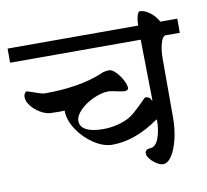

<svg xmlns="http://www.w3.org/2000/svg" viewBox="-81 -774 992 921"><g transform="rotate(-10 414.5 -313.0)"><path d="M638.2 -617.2Q638.2 -644.5 644 -664.1Q649.9 -683.6 656.7 -683.6Q679.7 -683.6 705.1 -664.8Q730.5 -646 746.1 -617.2H828.6V-548.3H756.3Q742.7 -542.5 734.4 -511.7Q726.1 -481 726.1 -439V-151.9Q726.1 -98.1 714.4 -49.3Q702.6 -0.5 683.1 29.1Q663.6 58.6 640.6 58.6Q628.4 58.6 610.8 47.9Q593.3 37.1 580.3 21.5Q567.4 5.9 567.4 -7.3Q567.4 -16.1 573.7 -21.7Q580.1 -27.3 589.8 -27.3Q618.7 -27.3 633.5 -65.4Q648.4 -103.5 648.4 -157.2H644.5Q527.8 -75.7 418 -75.7Q374.5 -75.7 327.9 -106.4Q281.2 -137.2 250.5 -184.1Q219.7 -231 219.7 -276.9H216.3Q213.4 -275.9 187.5 -275.9L149.9 -276.9Q127.4 -278.3 101.8 -293.5Q76.2 -308.6 58.8 -330.8Q41.5 -353 41.5 -374.5Q41.5 -383.3 46.4 -391.4Q51.3 -399.4 56.6 -399.4Q58.6 -399.4 78.1 -392.6Q81.5 -391.6 103 -384Q124.5 -376.5 137.7 -374.5Q308.1 -374.5 419.4 -419.9Q426.8 -424.8 439.7 -427.5Q452.6 -430.2 463.4 -430.2Q477.1 -430.2 494.9 -412.4Q512.7 -394.5 525.4 -370.6Q538.1 -346.7 538.1 -331.1Q538.1 -325.2 533 -321.8Q527.8 -318.4 521.5 -318.4Q514.6 -318.4 500.2 -321Q485.8 -323.7 481 -324.7Q452.6 -331.1 442.9 -331.1Q409.2 -331.1 369.6 -313.2Q330.1 -295.4 303 -268.3Q275.9 -241.2 275.9 -216.3Q275.9 -187.5 304.7 -172.4Q333.5 -157.2 386.7 -157.2Q446.3 -157.2 498.5 -179.7Q521 -189 543.2 -208Q565.4 -227.1 590.3 -252.4Q608.9 -272 612.3 -272Q622.1 -272 629.9 -266.8Q637.7 -261.7 639.2 -252.4H643.1Q642.6 -302.7 640.6 -400.9Q638.7 -499.5 638.2 -548.3H2V-617.2Z"/></g></svg>

Font: Dekko
Style: Regular
Weight: 400
Designer: Multiple
Foundry: Sorkin Type
Version: Version 2.001